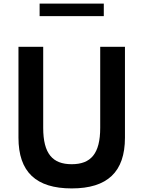

<svg xmlns="http://www.w3.org/2000/svg" viewBox="-20 -1061 803 1071"><path d="M201 -1041V-971H559V-1041ZM539 -800V-348C539 -203.2 486.4 -145 380 -145C273.6 -145 221 -203.2 221 -348V-800H83V-293C83 -101.9 180.9 -10 380 -10C579.1 -10 677 -101.9 677 -293V-800Z"/></svg>

Font: Hussar Ekologiczny
Style: Regular
Weight: 400
Foundry: Cannot Into Space Fonts
Version: Version 0.97